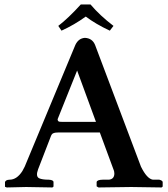

<svg xmlns="http://www.w3.org/2000/svg" viewBox="-20 -825 739 846"><path d="M378.9 -805.2Q420.4 -756.3 480 -710.9L463.9 -689.9Q401.9 -718.8 357.9 -752Q307.1 -715.3 251 -689.9L236.8 -710.9Q280.3 -744.1 335.9 -805.2ZM252.9 -288.1H402.8L319.8 -514.2L233.9 -299.8Q233.9 -290 242.2 -288.6Q246.6 -288.1 252.9 -288.1ZM147.9 -79.1Q136.2 -47.9 152.3 -39.6Q166 -33.2 194.8 -33.2Q215.3 -32.2 215.8 -22.9V-2.9L210.9 1Q210.4 1 95.2 -1L9.8 1L2 -2V-22.9Q5.4 -32.7 22 -33.2Q54.2 -33.2 78.6 -71.3Q84.5 -81.1 88.9 -90.8L312 -627Q325.7 -656.2 354 -658.2Q386.7 -656.7 398.9 -627L601.1 -90.8Q627.4 -37.1 653.8 -33.2H682.1Q696.3 -29.3 696.8 -22.9V-2.9L691.9 1Q690.9 1 558.1 -1L414.1 1L405.8 -3.9V-22.9Q407.7 -32.7 432.1 -33.2H459Q482.9 -35.2 483.9 -59.1Q483.4 -69.8 481.9 -73.2L419.9 -241.2H235.8Q213.4 -241.2 208 -232.4Q206.5 -229.5 205.1 -227.1Z"/></svg>

Font: Linux Libertine O
Style: Semibold
Weight: 700
Designer: Philipp H. Poll
Foundry: Philipp H. Poll
Version: Version 5.0.0